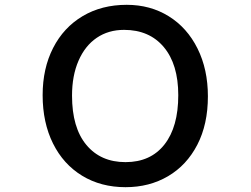

<svg xmlns="http://www.w3.org/2000/svg" viewBox="-20 -749 1040 797"><path d="M843 -349Q843 -233 799 -148Q755 -63 677.5 -17.5Q600 28 501 28Q399 28 321 -19.5Q243 -67 200 -153.5Q157 -240 157 -354Q157 -465 200.5 -550Q244 -635 323 -682Q402 -729 506 -729Q604 -729 680.5 -681.5Q757 -634 800 -547.5Q843 -461 843 -349ZM501 -76Q605 -76 662.5 -149Q720 -222 720 -354Q720 -482 660 -553.5Q600 -625 495 -625Q430 -625 381.5 -592Q333 -559 306 -497Q279 -435 279 -352Q279 -219 338.5 -147.5Q398 -76 501 -76Z"/></svg>

Font: 寒蝉全圆体 Bold
Style: Regular
Weight: 700
Designer: Warren2060
      Designed by Motoya company      

      [Varela Round]
      Joe Prince(Latin component); Avraham Cornf
Foundry: ChillType
Version: Version 3.200